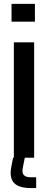

<svg xmlns="http://www.w3.org/2000/svg" viewBox="-20 -820 242 998"><path d="M40 -707.5V-800H161.5V-707.5ZM52 0V-600H157.5V0ZM168 157.5H140.5Q79.5 157.5 54 132Q28.5 106.5 38 51.5L48 -0.5H109L98.5 51.5Q93.5 78.5 103.8 90Q114 101.5 141 101.5H168Z"/></svg>

Font: Big Shoulders Medium
Style: Regular
Weight: 500
Designer: Patric King
Foundry: XO Type Co
Version: Version 2.002